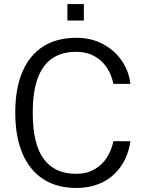

<svg xmlns="http://www.w3.org/2000/svg" viewBox="-20 -920 720 950"><path d="M357.5 -733Q432.5 -733 490.5 -701.5Q548.5 -670 583.5 -618Q618.5 -566 625 -505H541Q532.5 -548.5 509.2 -584.5Q486 -620.5 447.5 -642Q409 -663.5 356 -663.5Q286 -663.5 238.2 -631Q190.5 -598.5 166.2 -531.8Q142 -465 142 -362Q142 -207 196.2 -133.5Q250.5 -60 356 -60Q409 -60 447.5 -82.2Q486 -104.5 509.2 -141.2Q532.5 -178 541 -221.5H625Q619.5 -177 600.2 -135.2Q581 -93.5 547.8 -60.8Q514.5 -28 466.8 -9Q419 10 357.5 10Q261 10 193.8 -33.8Q126.5 -77.5 91 -160.8Q55.5 -244 55.5 -363Q55.5 -482 90.8 -564.5Q126 -647 193.5 -690Q261 -733 357.5 -733ZM313.5 -818.5V-900H395V-818.5Z"/></svg>

Font: Public Sans Light
Style: Regular
Weight: 300
Designer: The Public Sans Project Authors: Dan O. Williams and USWDS (Libre Franklin designed by Pablo Impallari and Rodrigo Fuenz
Version: Version 1.007